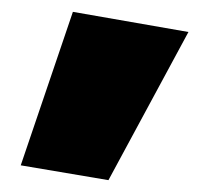

<svg xmlns="http://www.w3.org/2000/svg" viewBox="-20 -130 373 324"><path d="M103 -110 298 -76 163 174 15 149Z"/></svg>

Font: Jost* Black
Style: Regular
Weight: 900
Version: Version 3.7